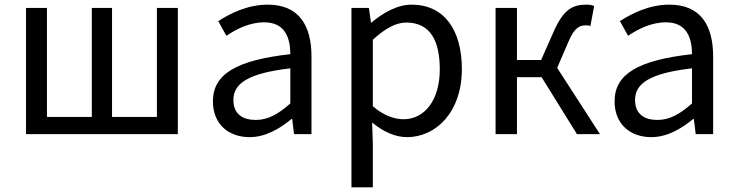

<svg xmlns="http://www.w3.org/2000/svg" viewBox="-20 -577 3168 826"><path d="M92 0H745V-543H655V-74H462V-543H375V-74H182V-543H92Z M1054 13C1121 13 1182 -22 1234 -65H1237L1245 0H1320V-334C1320 -469 1265 -557 1132 -557C1044 -557 968 -518 919 -486L954 -423C997 -452 1054 -481 1117 -481C1206 -481 1229 -414 1229 -344C998 -318 896 -259 896 -141C896 -43 963 13 1054 13ZM1080 -61C1026 -61 984 -85 984 -147C984 -217 1046 -262 1229 -283V-132C1176 -85 1132 -61 1080 -61Z M1492 229H1584V45L1581 -50C1630 -9 1682 13 1731 13C1855 13 1967 -94 1967 -280C1967 -448 1891 -557 1751 -557C1688 -557 1627 -521 1578 -480H1576L1567 -543H1492ZM1716 -64C1680 -64 1632 -78 1584 -120V-406C1636 -454 1683 -480 1728 -480C1832 -480 1872 -400 1872 -279C1872 -145 1806 -64 1716 -64Z M2112 0H2204V-245H2310L2462 0H2561L2377 -285L2424 -394C2451 -459 2473 -468 2502 -468C2510 -468 2514 -467 2520 -465L2536 -551C2528 -555 2516 -557 2504 -557C2445 -557 2405 -539 2362 -441L2308 -319H2204V-543H2112Z M2782 13C2849 13 2910 -22 2962 -65H2965L2973 0H3048V-334C3048 -469 2993 -557 2860 -557C2772 -557 2696 -518 2647 -486L2682 -423C2725 -452 2782 -481 2845 -481C2934 -481 2957 -414 2957 -344C2726 -318 2624 -259 2624 -141C2624 -43 2691 13 2782 13ZM2808 -61C2754 -61 2712 -85 2712 -147C2712 -217 2774 -262 2957 -283V-132C2904 -85 2860 -61 2808 -61Z"/></svg>

Font: ChiuKong Gothic CL
Style: Regular
Weight: 400
Designer: Ryoko NISHIZUKA 西塚涼子 (kana, bopomofo & ideographs); Paul D. Hunt (Latin, Greek & Cyrillic); Sandoll Communications 산돌커뮤니
Foundry: Adobe
Version: Version 1.300